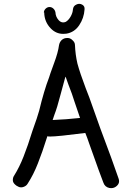

<svg xmlns="http://www.w3.org/2000/svg" viewBox="-20 -976 686 999"><path d="M226.6 -268.6Q226.6 -269.5 225.6 -268.6ZM210 -911.1H208Q209 -922.9 217.8 -931.2Q226.6 -939.5 237.8 -939.5Q249 -939.5 257.8 -931.2Q266.6 -922.9 268.6 -911.1Q269.5 -888.7 285.2 -871.1Q295.9 -859.4 308.6 -859.4Q315.4 -859.4 322.3 -862.3Q336.9 -871.1 347.7 -890.1Q358.4 -909.2 359.4 -926.8Q361.3 -945.3 377 -952.1Q384.8 -956.1 392.1 -956.1Q399.4 -956.1 407.2 -952.1Q421.9 -944.3 419.9 -926.8Q417 -881.8 392.1 -844.7Q367.2 -807.6 325.2 -800.8Q317.4 -799.8 308.6 -799.8Q271.5 -799.8 244.1 -828.1Q210.9 -862.3 210 -911.1ZM124 -20.5Q117.2 -8.8 103.5 -3.9Q91.8 1 79.1 -2.9Q63.5 -9.8 58.6 -15.6Q47.9 -25.4 46.9 -36.1Q45.9 -51.8 53.7 -62.5Q81.1 -106.4 102.5 -161.1Q125 -217.8 148.4 -293.9Q175.8 -370.1 183.6 -399.4Q209 -504.9 235.4 -573.2Q237.3 -582 261.7 -648.4Q282.2 -703.1 287.1 -741.2Q290 -756.8 300.8 -767.6Q312.5 -778.3 329.1 -778.3Q344.7 -779.3 356.4 -767.6Q370.1 -755.9 370.1 -741.2Q372.1 -691.4 382.8 -645.5Q396.5 -594.7 425.8 -517.6Q447.3 -463.9 460 -425.8Q509.8 -284.2 529.3 -234.4Q552.7 -173.8 596.7 -47.9Q599.6 -40 599.6 -33.2Q599.6 -19.5 587.9 -8.8Q575.2 2.9 558.6 2.9Q553.7 2.9 548.8 2Q525.4 -2.9 517.6 -26.4Q505.9 -54.7 444.3 -228.5Q434.6 -257.8 423.8 -284.2Q279.3 -265.6 241.2 -265.6Q227.5 -265.6 226.6 -267.6L225.6 -264.6Q200.2 -183.6 176.8 -125Q154.3 -67.4 124 -20.5ZM253.9 -351.6Q326.2 -354.5 396.5 -362.3Q378.9 -413.1 367.2 -448.2Q356.4 -484.4 335.9 -536.1Q328.1 -557.6 321.3 -577.1Q321.3 -576.2 319.3 -573.2Q313.5 -551.8 294.9 -483.4Q277.3 -415 262.7 -377.9Q259.8 -368.2 253.9 -351.6Z"/></svg>

Font: sage sans
Style: Regular
Weight: 400
Version: Version 001.032